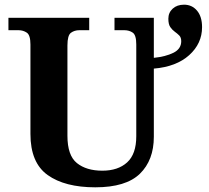

<svg xmlns="http://www.w3.org/2000/svg" viewBox="-20 -790 893 820"><path d="M387 10Q257 10 183.5 -42.5Q110 -95 110 -218V-600Q110 -640 94.5 -650.5Q79 -661 59 -661H16V-714H361V-661H319Q298 -661 283 -650Q268 -639 268 -596V-210Q268 -126 308.5 -93.5Q349 -61 417 -61Q484 -61 523 -96.5Q562 -132 562 -208V-600Q562 -640 547 -650.5Q532 -661 511 -661H469V-714H637V-543Q687 -548 720.5 -564.5Q754 -581 754 -614Q754 -630 745.5 -638.5Q737 -647 726.5 -654.5Q716 -662 707.5 -674Q699 -686 699 -710Q699 -736 717.5 -753Q736 -770 766 -770Q800 -770 821.5 -744.5Q843 -719 843 -674Q843 -604 788 -554.5Q733 -505 637 -497V-206Q637 -106 577.5 -48Q518 10 387 10Z"/></svg>

Font: Noto Serif
Style: Bold
Weight: 700
Designer: Monotype Design Team
Foundry: Monotype Imaging Inc.
Version: Version 2.014